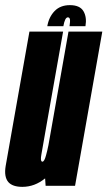

<svg xmlns="http://www.w3.org/2000/svg" viewBox="-49 -723 418 747"><path d="M128.5 0 126.5 -29Q86 4 38 4Q0 4 -16.5 -14.5Q-34 -35 -27 -77Q-12.5 -158 4.5 -255.5L65.5 -600H196.5L135.5 -256Q117 -150 112 -122Q107.5 -97.5 114 -94.5Q114.5 -94 116 -94Q123.5 -94 130 -118.5Q134.5 -134 139.5 -158.5L217.5 -600H349L243 0ZM223 -703Q261.5 -703 275.5 -679.8Q289.5 -656.5 283.5 -621H221.5Q224.5 -640.5 223 -648Q221.5 -655.5 215 -655.5Q203.5 -655.5 197.5 -621H135Q141 -656.5 163.2 -679.8Q185.5 -703 223 -703Z"/></svg>

Font: Anybody UltraCondensed Regular
Style: Bold Italic
Weight: 700
Width: 1
Italic angle: -10°
Designer: Tyler Finck
Foundry: Etcetera Type Company
Version: Version 1.010; ttfautohint (v1.8.3) -l 8 -r 50 -G 200 -x 14 